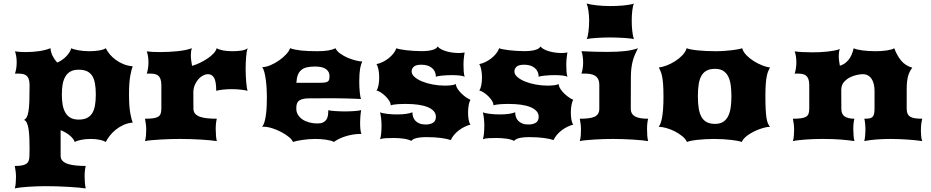

<svg xmlns="http://www.w3.org/2000/svg" viewBox="-20 -801 5286 1090"><path d="M147.9 45.4Q147.9 11.2 146.7 -17.8Q145.5 -46.9 142.1 -68.4Q138.7 -89.8 132.6 -103.3Q126.5 -116.7 116.2 -120.1Q126 -125 132.1 -136.2Q138.2 -147.5 141.8 -169.9Q145.5 -192.4 146.7 -228.5Q147.9 -264.6 147.9 -319.8Q147.5 -340.8 142.6 -353.3Q137.7 -365.7 129.2 -372.3Q120.6 -378.9 108.2 -381.1Q95.7 -383.3 80.1 -383.3H64.9Q68.8 -393.1 71.8 -410.4Q74.7 -427.7 74.7 -446.8Q74.7 -465.3 72 -482.2Q69.3 -499 64.9 -509.3Q79.1 -507.3 95 -506.3Q110.8 -505.4 127.9 -505.4Q163.1 -505.4 199.2 -510.3Q235.4 -515.1 266.6 -527.3Q268.1 -505.4 278.3 -484.4Q288.6 -463.4 304.7 -445.8Q316.4 -450.7 328.6 -458.5Q340.8 -466.3 351.8 -476.8Q362.8 -487.3 371.6 -500Q380.4 -512.7 384.8 -527.3Q390.1 -523.9 400.6 -521Q411.1 -518.1 425 -515.6Q439 -513.2 454.8 -511.7Q470.7 -510.3 486.8 -510.3Q517.6 -510.3 543 -514.6Q568.4 -519 580.6 -527.3Q588.9 -509.8 603.5 -492.4Q618.2 -475.1 637.9 -460.7Q657.7 -446.3 681.9 -436.5Q706.1 -426.8 733.4 -424.8Q727.5 -412.1 720 -373Q712.4 -334 712.4 -265.1Q712.4 -195.8 720 -156.7Q727.5 -117.7 733.4 -105Q706.1 -103 681.9 -92Q657.7 -81.1 637.9 -65.2Q618.2 -49.3 603.5 -30.8Q588.9 -12.2 580.6 4.9Q569.8 -2 547.6 -7.1Q525.4 -12.2 495.6 -12.2Q464.8 -12.2 440.4 -7.1Q416 -2 404.3 4.9Q398.4 -12.2 378.4 -30Q358.4 -47.9 324.2 -62V84Q324.2 101.6 335.7 112.8Q347.2 124 366.9 130.1Q386.7 136.2 412.4 138.7Q438 141.1 466.8 141.1Q463.9 151.4 462.2 166.5Q460.4 181.6 460.4 198.7Q460.4 217.3 461.9 236.3Q463.4 255.4 466.8 268.6Q451.2 266.1 425.3 263.9Q399.4 261.7 368.2 259.8Q336.9 257.8 303.2 256.8Q269.5 255.9 238.8 255.9Q215.3 255.9 189.9 256.8Q164.6 257.8 140.9 259.3Q117.2 260.7 96.9 263.2Q76.7 265.6 64 268.6Q67.9 255.9 69.3 238Q70.8 220.2 70.8 203.1Q70.8 187.5 68.8 171.9Q66.9 156.2 64 141.1Q85.9 141.1 101.6 138.7Q117.2 136.2 127.4 130.1Q137.7 124 142.3 112.8Q147 101.6 147 84ZM331.1 -264.6Q331.1 -233.9 335.4 -207.8Q339.8 -181.6 350.6 -162.6Q361.3 -143.6 379.6 -132.8Q397.9 -122.1 426.3 -122.1Q453.1 -122.1 471.7 -130.4Q490.2 -138.7 502 -156Q513.7 -173.3 518.8 -200.2Q523.9 -227.1 523.9 -264.6Q523.9 -302.2 518.8 -328.9Q513.7 -355.5 502 -372.6Q490.2 -389.6 471.7 -397.5Q453.1 -405.3 426.3 -405.3Q397.9 -405.3 379.6 -394.8Q361.3 -384.3 350.6 -365.5Q339.8 -346.7 335.4 -321Q331.1 -295.4 331.1 -264.6Z M803.2 0Q807.1 -12.7 808.6 -30.3Q810.1 -47.9 810.1 -64.9Q810.1 -80.6 808.1 -96.2Q806.2 -111.8 803.2 -127Q830.6 -127 848.4 -129.4Q866.2 -131.8 877 -137.9Q887.7 -144 891.8 -155.3Q896 -166.5 896 -184.1V-319.8Q895.5 -340.8 890.6 -353.3Q885.7 -365.7 877.2 -372.3Q868.7 -378.9 856.2 -381.1Q843.8 -383.3 828.1 -383.3H813Q816.9 -393.1 819.8 -410.4Q822.8 -427.7 822.8 -446.8Q822.8 -465.3 820.1 -482.2Q817.4 -499 813 -509.3Q827.1 -507.3 846.9 -506.3Q866.7 -505.4 889.6 -505.4Q913.1 -505.4 938.2 -506.6Q963.4 -507.8 987.3 -510.3Q1011.2 -512.7 1032.5 -517.1Q1053.7 -521.5 1069.3 -527.3Q1065.9 -517.6 1064.7 -507.6Q1063.5 -497.6 1063.5 -486.8Q1063.5 -471.7 1065.7 -456.5Q1067.9 -441.4 1070.3 -427.2Q1091.3 -433.1 1114.5 -444.1Q1137.7 -455.1 1158 -468.8Q1178.2 -482.4 1192.4 -497.6Q1206.5 -512.7 1210 -527.3Q1224.1 -519 1246.8 -514.6Q1269.5 -510.3 1298.8 -510.3Q1310.5 -510.3 1323.2 -511Q1335.9 -511.7 1347.9 -513.4Q1359.9 -515.1 1369.9 -518.6Q1379.9 -522 1386.2 -527.3Q1382.3 -517.6 1380.1 -502.9Q1377.9 -488.3 1376.7 -471.4Q1375.5 -454.6 1375 -437.3Q1374.5 -419.9 1374.5 -404.8Q1374.5 -389.6 1375.5 -370.4Q1376.5 -351.1 1377.9 -333.3Q1379.4 -315.4 1381.6 -302.2Q1383.8 -289.1 1386.2 -285.6Q1370.1 -289.6 1345.9 -292.2Q1321.8 -294.9 1295.4 -294.9Q1269 -294.9 1245.6 -292.2Q1222.2 -289.6 1207.5 -285.6Q1207.5 -337.9 1195.6 -358.9Q1183.6 -379.9 1160.2 -379.9Q1148.4 -379.9 1134.5 -373.3Q1120.6 -366.7 1108.6 -354Q1096.7 -341.3 1087.9 -323Q1079.1 -304.7 1077.6 -281.2L1078.1 -184.1Q1078.1 -166.5 1088.1 -155.3Q1098.1 -144 1115.7 -137.9Q1133.3 -131.8 1157.7 -129.4Q1182.1 -127 1210.9 -127Q1208 -116.7 1206.3 -101.6Q1204.6 -86.4 1204.6 -69.3Q1204.6 -50.8 1206.1 -32Q1207.5 -13.2 1210.9 0Q1195.3 -2.4 1172.4 -4.6Q1149.4 -6.8 1122.1 -8.5Q1094.7 -10.3 1064 -11.2Q1033.2 -12.2 1002.4 -12.2Q979 -12.2 950 -11.5Q920.9 -10.7 892.6 -9Q864.3 -7.3 840.1 -5.1Q815.9 -2.9 803.2 0Z M1467.8 -81.1Q1477.5 -92.8 1482.9 -113.8Q1488.3 -134.8 1491 -159.4Q1493.7 -184.1 1494.4 -209Q1495.1 -233.9 1495.1 -252.9Q1495.1 -272.9 1493.7 -298.3Q1492.2 -323.7 1489 -347.9Q1485.8 -372.1 1480.7 -391.6Q1475.6 -411.1 1468.3 -419.9Q1489.7 -419.9 1515.6 -430.9Q1541.5 -441.9 1564.7 -458.3Q1587.9 -474.6 1605 -493.2Q1622.1 -511.7 1626.5 -527.3Q1653.3 -518.1 1689.9 -514.2Q1726.6 -510.3 1780.8 -510.3Q1818.8 -510.3 1843.8 -514.6Q1868.7 -519 1884.3 -527.3Q1892.6 -510.3 1911.9 -496.6Q1931.2 -482.9 1953.9 -473.1Q1976.6 -463.4 1999.3 -457.8Q2022 -452.1 2036.6 -451.7Q2032.7 -443.4 2029.5 -433.6Q2026.4 -423.8 2024.2 -410.6Q2022 -397.5 2020.8 -379.6Q2019.5 -361.8 2019.5 -337.9Q2019.5 -321.3 2020.3 -305.7Q2021 -290 2022.5 -276.9Q2023.9 -263.7 2025.6 -253.7Q2027.3 -243.7 2029.3 -238.8Q2017.1 -239.7 1996.6 -240.5Q1976.1 -241.2 1951.7 -241.9Q1927.2 -242.7 1900.6 -242.9Q1874 -243.2 1850.1 -243.2Q1821.8 -243.2 1793.7 -242.9Q1765.6 -242.7 1735.8 -242.7Q1710.9 -242.7 1696.3 -238.3Q1681.6 -233.9 1674.1 -226.3Q1666.5 -218.8 1664.3 -208Q1662.1 -197.3 1662.1 -184.6Q1662.1 -165.5 1671.4 -149.9Q1680.7 -134.3 1696.8 -123.3Q1712.9 -112.3 1734.9 -106.2Q1756.8 -100.1 1781.7 -100.1Q1802.2 -100.1 1814.5 -106.2Q1826.7 -112.3 1833.3 -122.6Q1839.8 -132.8 1841.8 -146.5Q1843.8 -160.2 1843.8 -175.8Q1849.6 -173.8 1861.3 -172.4Q1873 -170.9 1886.7 -170.2Q1900.4 -169.4 1914.3 -168.9Q1928.2 -168.5 1938.5 -168.5Q1948.7 -168.5 1961.9 -168.9Q1975.1 -169.4 1988 -170.2Q2001 -170.9 2012.2 -172.4Q2023.4 -173.8 2030.3 -175.8Q2029.3 -170.4 2028.1 -161.4Q2026.9 -152.3 2026.1 -142.1Q2025.4 -131.8 2024.9 -121.6Q2024.4 -111.3 2024.4 -104.5Q2024.4 -80.6 2026.1 -66.2Q2027.8 -51.8 2031.7 -40.5H2022.9Q2002.9 -40.5 1981.9 -36.9Q1960.9 -33.2 1941.4 -27.1Q1921.9 -21 1904.8 -12.7Q1887.7 -4.4 1875.5 4.9Q1868.7 0.5 1856.7 -2.7Q1844.7 -5.9 1830.3 -8.1Q1815.9 -10.3 1800 -11.2Q1784.2 -12.2 1769.5 -12.2Q1752 -12.2 1732.9 -10.7Q1713.9 -9.3 1696.5 -6.6Q1679.2 -3.9 1665 -1Q1650.9 2 1643.1 4.9Q1638.7 -7.8 1620.4 -22.9Q1602.1 -38.1 1577.6 -51Q1553.2 -64 1525.9 -72.8Q1498.5 -81.5 1476.1 -81.5Q1473.6 -81.5 1471.7 -81.3Q1469.7 -81.1 1467.8 -81.1ZM1792.5 -331.1Q1812 -331.1 1823.5 -332.5Q1835 -334 1841.1 -338.4Q1847.2 -342.8 1848.9 -350.3Q1850.6 -357.9 1850.6 -370.6Q1850.6 -394 1830.6 -408.7Q1810.5 -423.3 1768.1 -423.3Q1741.7 -423.3 1722.7 -418.9Q1703.6 -414.6 1690.7 -403.8Q1677.7 -393.1 1670.9 -375.5Q1664.1 -357.9 1662.6 -331.1Z M2137.7 -10.7Q2141.6 -21 2143.8 -41.7Q2146 -62.5 2146 -87.9Q2146 -108.4 2143.6 -129.4Q2141.1 -150.4 2137.7 -163.6Q2143.6 -160.6 2154.5 -158.4Q2165.5 -156.2 2179 -154.5Q2192.4 -152.8 2207.3 -152.1Q2222.2 -151.4 2235.8 -151.4Q2262.2 -151.4 2284.9 -154.5Q2307.6 -157.7 2321.3 -163.6Q2321.3 -149.4 2325.4 -137Q2329.6 -124.5 2338.6 -115Q2347.7 -105.5 2362.1 -99.9Q2376.5 -94.2 2396.5 -94.2Q2422.9 -94.2 2438.7 -104.5Q2454.6 -114.7 2454.6 -138.2Q2454.6 -156.7 2442.1 -170.4Q2429.7 -184.1 2407.5 -193.1Q2385.3 -202.1 2354.5 -206.5Q2323.7 -210.9 2287.6 -210.9Q2276.4 -210.9 2262.9 -210.7Q2249.5 -210.4 2236.8 -209.5Q2224.1 -208.5 2213.6 -206.8Q2203.1 -205.1 2198.2 -202.6Q2198.2 -215.3 2189.2 -229.5Q2180.2 -243.7 2167.5 -255.9Q2154.8 -268.1 2140.9 -276.9Q2127 -285.6 2117.2 -287.6Q2121.1 -292 2124 -299.8Q2127 -307.6 2128.9 -317.6Q2130.9 -327.6 2131.8 -338.6Q2132.8 -349.6 2132.8 -359.9Q2132.8 -381.8 2129.2 -403.1Q2125.5 -424.3 2117.2 -437Q2134.8 -440.4 2152.3 -449Q2169.9 -457.5 2185.3 -469.5Q2200.7 -481.4 2212.6 -496.3Q2224.6 -511.2 2230.5 -527.3Q2235.4 -524.4 2250 -521.5Q2264.6 -518.6 2284.7 -516.1Q2304.7 -513.7 2327.6 -512.2Q2350.6 -510.7 2372.1 -510.7Q2411.6 -510.7 2435.1 -517.6Q2458.5 -524.4 2464.8 -537.1Q2471.7 -527.8 2485.6 -520.8Q2499.5 -513.7 2516.4 -509Q2533.2 -504.4 2551.3 -502.2Q2569.3 -500 2585.4 -500Q2595.2 -500 2603.3 -501Q2611.3 -502 2617.7 -503.4Q2616.2 -493.2 2615 -484.6Q2613.8 -476.1 2613 -468Q2612.3 -460 2611.8 -451.7Q2611.3 -443.4 2611.3 -433.6Q2611.3 -415 2612.5 -397Q2613.8 -378.9 2617.7 -364.7Q2609.4 -370.1 2589.6 -372.3Q2569.8 -374.5 2544.9 -374.5Q2531.2 -374.5 2516.8 -373.8Q2502.4 -373 2490 -371.8Q2477.5 -370.6 2468 -368.9Q2458.5 -367.2 2454.6 -364.7Q2454.6 -397 2432.1 -415.3Q2409.7 -433.6 2372.6 -433.6Q2341.8 -433.6 2329.3 -422.6Q2316.9 -411.6 2316.9 -395Q2316.9 -378.9 2333.3 -364.3Q2349.6 -349.6 2376.5 -338.6Q2403.3 -327.6 2437 -321.3Q2470.7 -314.9 2505.9 -314.9Q2514.6 -314.9 2523.7 -315.4Q2532.7 -315.9 2541 -316.9Q2549.3 -317.9 2556.4 -319.6Q2563.5 -321.3 2567.9 -323.7Q2569.3 -309.1 2578.9 -294.9Q2588.4 -280.8 2601.3 -268.6Q2614.3 -256.3 2627.7 -247.3Q2641.1 -238.3 2650.9 -234.4Q2644.5 -224.6 2640.9 -204.8Q2637.2 -185.1 2637.2 -162.6Q2637.2 -142.1 2640.1 -123.3Q2643.1 -104.5 2650.9 -93.8Q2633.3 -88.9 2616.5 -80.6Q2599.6 -72.3 2585 -61Q2570.3 -49.8 2558.3 -35.9Q2546.4 -22 2539.1 -5.9Q2519.5 -12.7 2484.4 -17.6Q2449.2 -22.5 2403.3 -22.5Q2382.8 -22.5 2368.2 -21Q2353.5 -19.5 2343.3 -16.8Q2333 -14.2 2326.2 -10.3Q2319.3 -6.3 2314.9 -1Q2307.6 -5.4 2296.6 -8.5Q2285.6 -11.7 2272.2 -13.7Q2258.8 -15.6 2244.4 -16.6Q2230 -17.6 2216.3 -17.6Q2191.4 -17.6 2170.9 -16.6Q2150.4 -15.6 2137.7 -10.7Z M2721.2 -10.7Q2725.1 -21 2727.3 -41.7Q2729.5 -62.5 2729.5 -87.9Q2729.5 -108.4 2727.1 -129.4Q2724.6 -150.4 2721.2 -163.6Q2727.1 -160.6 2738 -158.4Q2749 -156.2 2762.5 -154.5Q2775.9 -152.8 2790.8 -152.1Q2805.7 -151.4 2819.3 -151.4Q2845.7 -151.4 2868.4 -154.5Q2891.1 -157.7 2904.8 -163.6Q2904.8 -149.4 2908.9 -137Q2913.1 -124.5 2922.1 -115Q2931.2 -105.5 2945.6 -99.9Q2960 -94.2 2980 -94.2Q3006.3 -94.2 3022.2 -104.5Q3038.1 -114.7 3038.1 -138.2Q3038.1 -156.7 3025.6 -170.4Q3013.2 -184.1 2991 -193.1Q2968.8 -202.1 2938 -206.5Q2907.2 -210.9 2871.1 -210.9Q2859.9 -210.9 2846.4 -210.7Q2833 -210.4 2820.3 -209.5Q2807.6 -208.5 2797.1 -206.8Q2786.6 -205.1 2781.7 -202.6Q2781.7 -215.3 2772.7 -229.5Q2763.7 -243.7 2751 -255.9Q2738.3 -268.1 2724.4 -276.9Q2710.4 -285.6 2700.7 -287.6Q2704.6 -292 2707.5 -299.8Q2710.4 -307.6 2712.4 -317.6Q2714.4 -327.6 2715.3 -338.6Q2716.3 -349.6 2716.3 -359.9Q2716.3 -381.8 2712.6 -403.1Q2709 -424.3 2700.7 -437Q2718.3 -440.4 2735.8 -449Q2753.4 -457.5 2768.8 -469.5Q2784.2 -481.4 2796.1 -496.3Q2808.1 -511.2 2814 -527.3Q2818.8 -524.4 2833.5 -521.5Q2848.1 -518.6 2868.2 -516.1Q2888.2 -513.7 2911.1 -512.2Q2934.1 -510.7 2955.6 -510.7Q2995.1 -510.7 3018.6 -517.6Q3042 -524.4 3048.3 -537.1Q3055.2 -527.8 3069.1 -520.8Q3083 -513.7 3099.9 -509Q3116.7 -504.4 3134.8 -502.2Q3152.8 -500 3168.9 -500Q3178.7 -500 3186.8 -501Q3194.8 -502 3201.2 -503.4Q3199.7 -493.2 3198.5 -484.6Q3197.3 -476.1 3196.5 -468Q3195.8 -460 3195.3 -451.7Q3194.8 -443.4 3194.8 -433.6Q3194.8 -415 3196 -397Q3197.3 -378.9 3201.2 -364.7Q3192.9 -370.1 3173.1 -372.3Q3153.3 -374.5 3128.4 -374.5Q3114.7 -374.5 3100.3 -373.8Q3085.9 -373 3073.5 -371.8Q3061 -370.6 3051.5 -368.9Q3042 -367.2 3038.1 -364.7Q3038.1 -397 3015.6 -415.3Q2993.2 -433.6 2956.1 -433.6Q2925.3 -433.6 2912.8 -422.6Q2900.4 -411.6 2900.4 -395Q2900.4 -378.9 2916.7 -364.3Q2933.1 -349.6 2960 -338.6Q2986.8 -327.6 3020.5 -321.3Q3054.2 -314.9 3089.4 -314.9Q3098.1 -314.9 3107.2 -315.4Q3116.2 -315.9 3124.5 -316.9Q3132.8 -317.9 3139.9 -319.6Q3147 -321.3 3151.4 -323.7Q3152.8 -309.1 3162.4 -294.9Q3171.9 -280.8 3184.8 -268.6Q3197.8 -256.3 3211.2 -247.3Q3224.6 -238.3 3234.4 -234.4Q3228 -224.6 3224.4 -204.8Q3220.7 -185.1 3220.7 -162.6Q3220.7 -142.1 3223.6 -123.3Q3226.6 -104.5 3234.4 -93.8Q3216.8 -88.9 3200 -80.6Q3183.1 -72.3 3168.5 -61Q3153.8 -49.8 3141.8 -35.9Q3129.9 -22 3122.6 -5.9Q3103 -12.7 3067.9 -17.6Q3032.7 -22.5 2986.8 -22.5Q2966.3 -22.5 2951.7 -21Q2937 -19.5 2926.8 -16.8Q2916.5 -14.2 2909.7 -10.3Q2902.8 -6.3 2898.4 -1Q2891.1 -5.4 2880.1 -8.5Q2869.1 -11.7 2855.7 -13.7Q2842.3 -15.6 2827.9 -16.6Q2813.5 -17.6 2799.8 -17.6Q2774.9 -17.6 2754.4 -16.6Q2733.9 -15.6 2721.2 -10.7Z M3310.5 -578.6Q3313.5 -584 3316.2 -594.7Q3318.8 -605.5 3320.6 -619.6Q3322.3 -633.8 3323.5 -650.1Q3324.7 -666.5 3324.7 -683.6Q3324.7 -699.2 3323.5 -714.1Q3322.3 -729 3320.3 -741.9Q3318.4 -754.9 3315.7 -765.1Q3313 -775.4 3310.1 -781.2Q3318.8 -778.3 3333.3 -775.6Q3347.7 -772.9 3365.5 -771Q3383.3 -769 3403.1 -767.8Q3422.9 -766.6 3441.9 -766.6Q3459.5 -766.6 3480.2 -767.3Q3501 -768.1 3520.3 -770Q3539.6 -772 3555.2 -774.7Q3570.8 -777.3 3578.6 -781.2Q3575.7 -774.9 3573.5 -764.6Q3571.3 -754.4 3569.6 -741.5Q3567.9 -728.5 3567.1 -713.6Q3566.4 -698.7 3566.4 -683.6Q3566.4 -668 3567.1 -652.8Q3567.9 -637.7 3569.6 -623.8Q3571.3 -609.9 3573.5 -598.1Q3575.7 -586.4 3578.6 -578.6Q3570.8 -581.1 3555.9 -582.8Q3541 -584.5 3522.2 -585.7Q3503.4 -586.9 3482.9 -587.6Q3462.4 -588.4 3443.4 -588.4Q3424.3 -588.4 3404.3 -587.6Q3384.3 -586.9 3366 -585.7Q3347.7 -584.5 3333 -582.8Q3318.4 -581.1 3310.5 -578.6ZM3271.5 0Q3275.4 -12.7 3276.9 -30.3Q3278.3 -47.9 3278.3 -64.9Q3278.3 -80.6 3276.4 -96.2Q3274.4 -111.8 3271.5 -127Q3298.8 -127 3319.6 -129.4Q3340.3 -131.8 3354.2 -137.9Q3368.2 -144 3375.2 -155.3Q3382.3 -166.5 3382.3 -184.1V-319.8Q3381.8 -340.8 3374.8 -353.3Q3367.7 -365.7 3356 -372.3Q3344.2 -378.9 3328.9 -381.1Q3313.5 -383.3 3296.4 -383.3H3280.8Q3284.7 -393.1 3287.6 -410.4Q3290.5 -427.7 3290.5 -446.8Q3290.5 -465.3 3287.8 -482.7Q3285.2 -500 3280.8 -510.3Q3322.3 -508.3 3358.2 -507.3Q3394 -506.3 3425.8 -506.3Q3484.9 -506.3 3527.8 -511Q3570.8 -515.6 3601.6 -527.3Q3591.8 -508.3 3584.5 -491Q3577.1 -473.6 3572 -454.3Q3566.9 -435.1 3564.2 -412.1Q3561.5 -389.2 3561.5 -359.4L3561 -184.1Q3561 -166.5 3568.6 -155.3Q3576.2 -144 3589.4 -137.9Q3602.5 -131.8 3620.6 -129.4Q3638.7 -127 3659.7 -127Q3656.7 -116.7 3655 -101.6Q3653.3 -86.4 3653.3 -69.3Q3653.3 -50.8 3654.5 -32Q3655.8 -13.2 3659.7 0Q3646.5 -2.4 3623.5 -4.6Q3600.6 -6.8 3573.5 -8.5Q3546.4 -10.3 3516.8 -11.2Q3487.3 -12.2 3460.9 -12.2Q3437.5 -12.2 3409.9 -11.5Q3382.3 -10.7 3355.7 -9Q3329.1 -7.3 3306.6 -5.1Q3284.2 -2.9 3271.5 0Z M3719.7 -81.1Q3725.1 -88.9 3730 -101.1Q3734.9 -113.3 3738.5 -133.1Q3742.2 -152.8 3744.4 -181.9Q3746.6 -210.9 3746.6 -252.9Q3746.6 -296.9 3744.4 -324.2Q3742.2 -351.6 3738.5 -368.9Q3734.9 -386.2 3730 -397Q3725.1 -407.7 3720.2 -418Q3739.7 -419.9 3764.6 -429.4Q3789.6 -439 3812.7 -453.6Q3835.9 -468.3 3854 -487.3Q3872.1 -506.3 3877.9 -527.3Q3886.7 -523.4 3903.3 -520.3Q3919.9 -517.1 3941.9 -514.9Q3963.9 -512.7 3989.7 -511.5Q4015.6 -510.3 4043.5 -510.3Q4068.8 -510.3 4092.8 -512Q4116.7 -513.7 4136.7 -516.1Q4156.7 -518.6 4171.4 -521.5Q4186 -524.4 4193.4 -527.3Q4199.2 -506.3 4217.8 -487.3Q4236.3 -468.3 4260 -453.6Q4283.7 -439 4308.3 -429.4Q4333 -419.9 4351.1 -418Q4346.2 -408.2 4341.6 -397.7Q4336.9 -387.2 4333.3 -369.9Q4329.6 -352.5 4327.4 -325.4Q4325.2 -298.3 4325.2 -255.4Q4325.2 -212.9 4326.7 -183.3Q4328.1 -153.8 4331.1 -133.8Q4334 -113.8 4339.1 -101.6Q4344.2 -89.4 4351.6 -81.1Q4339.4 -81.1 4323.7 -77.4Q4308.1 -73.7 4291.3 -67.6Q4274.4 -61.5 4258.1 -53.2Q4241.7 -44.9 4228 -35.4Q4214.4 -25.9 4204.6 -15.6Q4194.8 -5.4 4191.4 4.9Q4182.1 1.5 4166.5 -1.5Q4150.9 -4.4 4130.4 -6.8Q4109.9 -9.3 4085.4 -10.7Q4061 -12.2 4034.2 -12.2Q4007.8 -12.2 3983.6 -10.7Q3959.5 -9.3 3939.2 -7.1Q3918.9 -4.9 3903.6 -1.7Q3888.2 1.5 3879.9 4.9Q3871.6 -13.2 3852.1 -28.8Q3832.5 -44.4 3809.1 -56.2Q3785.6 -67.9 3761.5 -74.5Q3737.3 -81.1 3719.7 -81.1ZM3941.9 -254.9Q3941.9 -213.4 3947 -183.6Q3952.1 -153.8 3963.9 -134.8Q3975.6 -115.7 3994.1 -106.7Q4012.7 -97.7 4039.6 -97.7Q4067.9 -97.7 4085.9 -109.6Q4104 -121.6 4114.3 -142.6Q4124.5 -163.6 4128.4 -192.4Q4132.3 -221.2 4132.3 -254.9Q4132.3 -288.6 4128.4 -317.1Q4124.5 -345.7 4114.3 -366.5Q4104 -387.2 4085.9 -398.7Q4067.9 -410.2 4039.6 -410.2Q4012.7 -410.2 3994.1 -401.4Q3975.6 -392.6 3963.9 -373.8Q3952.1 -355 3947 -325.7Q3941.9 -296.4 3941.9 -254.9Z M4481.4 0Q4485.4 -12.7 4486.8 -30.3Q4488.3 -47.9 4488.3 -64.9Q4488.3 -80.6 4486.3 -96.2Q4484.4 -111.8 4481.4 -127Q4508.8 -127 4526.6 -129.4Q4544.4 -131.8 4555.2 -137.9Q4565.9 -144 4570.1 -155.3Q4574.2 -166.5 4574.2 -184.1V-319.8Q4573.7 -340.8 4568.8 -353.3Q4564 -365.7 4555.4 -372.3Q4546.9 -378.9 4534.4 -381.1Q4522 -383.3 4506.3 -383.3H4491.2Q4495.1 -393.1 4498 -410.4Q4501 -427.7 4501 -446.8Q4501 -465.3 4498.3 -482.2Q4495.6 -499 4491.2 -509.3Q4509.3 -506.8 4535.6 -505.4Q4562 -503.9 4591.3 -503.9Q4612.8 -503.9 4634.5 -504.9Q4656.2 -505.9 4676.8 -508.1Q4697.3 -510.3 4715.3 -513.7Q4733.4 -517.1 4747.6 -522.5Q4744.1 -512.7 4742.9 -502.7Q4741.7 -492.7 4741.7 -482.4Q4741.7 -468.3 4743.7 -454.6Q4745.6 -440.9 4748 -427.7Q4769.5 -434.6 4783.4 -447Q4797.4 -459.5 4805.9 -473.6Q4814.5 -487.8 4819.1 -502.2Q4823.7 -516.6 4826.7 -527.3Q4833 -523.4 4845.9 -520.3Q4858.9 -517.1 4875.7 -514.9Q4892.6 -512.7 4911.6 -511.5Q4930.7 -510.3 4948.7 -510.3Q4964.8 -510.3 4981.4 -511.2Q4998 -512.2 5012.7 -514.4Q5027.3 -516.6 5039.1 -519.8Q5050.8 -522.9 5056.6 -527.3Q5072.3 -485.8 5095.9 -457Q5119.6 -428.2 5159.2 -416.5Q5151.4 -406.7 5145.5 -395.5Q5139.6 -384.3 5135.5 -369.9Q5131.3 -355.5 5129.4 -336.9Q5127.4 -318.4 5127.4 -293.9V-184.1Q5127.4 -166.5 5132.6 -155.3Q5137.7 -144 5148.2 -137.9Q5158.7 -131.8 5175.5 -129.4Q5192.4 -127 5215.8 -127Q5214.4 -121.1 5212.9 -114.7Q5211.4 -108.4 5210.4 -100.3Q5209.5 -92.3 5208.7 -81.8Q5208 -71.3 5208 -57.1Q5208 -43 5209.7 -26.4Q5211.4 -9.8 5215.8 0Q5200.7 -2.4 5179.9 -4.6Q5159.2 -6.8 5135.5 -8.5Q5111.8 -10.3 5086.2 -11.2Q5060.5 -12.2 5035.6 -12.2Q5015.6 -12.2 4994.4 -11.5Q4973.1 -10.7 4953.1 -9Q4933.1 -7.3 4915.8 -5.1Q4898.4 -2.9 4886.7 0Q4888.2 -5.9 4889.4 -13.7Q4890.6 -21.5 4891.4 -30.8Q4892.1 -40 4892.6 -49.8Q4893.1 -59.6 4893.1 -68.4Q4893.1 -73.2 4892.6 -81.5Q4892.1 -89.8 4891.4 -98.4Q4890.6 -106.9 4889.4 -114.7Q4888.2 -122.6 4886.7 -127Q4903.3 -127 4914.3 -128.7Q4925.3 -130.4 4932.1 -136.2Q4939 -142.1 4941.9 -153.6Q4944.8 -165 4944.8 -184.1V-285.6Q4944.8 -304.7 4940.9 -321.8Q4937 -338.9 4929 -351.8Q4920.9 -364.7 4908.2 -372.3Q4895.5 -379.9 4877.4 -379.9Q4865.2 -379.9 4845 -375.7Q4824.7 -371.6 4804.9 -361.6Q4785.2 -351.6 4770.8 -334.7Q4756.3 -317.9 4756.3 -293H4755.9L4756.3 -184.1Q4756.3 -152.3 4775.9 -139.6Q4795.4 -127 4830.6 -127Q4827.6 -116.7 4825.9 -101.6Q4824.2 -86.4 4824.2 -69.3Q4824.2 -50.8 4825.7 -32Q4827.1 -13.2 4830.6 0Q4799.3 -4.9 4756.3 -8.5Q4713.4 -12.2 4651.4 -12.2Q4627.9 -12.2 4603.3 -11.5Q4578.6 -10.7 4555.9 -9Q4533.2 -7.3 4513.7 -5.1Q4494.1 -2.9 4481.4 0Z"/></svg>

Font: Arbutus
Style: Regular
Weight: 400
Designer: Karolina Lach
Foundry: Sorkin Type Co.
Version: Version 1.002